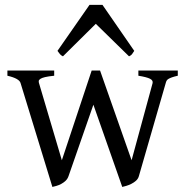

<svg xmlns="http://www.w3.org/2000/svg" viewBox="-20 -738 746 773"><path d="M695.8 -433.1Q680.7 -429.7 671.9 -426.5Q663.1 -423.3 658 -420.2Q652.8 -417 650.6 -412.8Q648.4 -408.7 647 -402.8L539.1 -28.8Q536.1 -18.1 527.6 -10.5Q519 -2.9 508.8 2.2Q498.5 7.3 488.5 10.3Q478.5 13.2 472.2 14.6L356 -316.4L255.9 -28.8Q252 -17.6 243.9 -10Q235.8 -2.4 226.1 2.7Q216.3 7.8 206.8 10.5Q197.3 13.2 190.9 14.6L63 -402.8Q58.6 -421.9 9.8 -433.1V-454.1H198.2V-433.1Q174.3 -430.7 161.1 -427.5Q147.9 -424.3 142.1 -420.2Q136.2 -416 136 -411.6Q135.7 -407.2 137.2 -402.8L229 -92.8L349.1 -454.1H382.8L509.8 -92.8L594.2 -402.8Q597.2 -414.1 584 -420.9Q570.8 -427.7 537.1 -433.1V-454.1H695.8ZM520.5 -533.2Q514.6 -523.9 511.2 -519.5Q507.8 -515.1 499.5 -511.2L365.7 -642.1L233.4 -511.2Q229.5 -513.2 226.8 -515.1Q224.1 -517.1 221.9 -519.5Q219.7 -522 217.3 -525.4Q214.8 -528.8 211.4 -533.2L340.3 -718.3H392.6Z"/></svg>

Font: Gentium Plus Viet
Style: Regular
Weight: 400
Designer: J. Victor Gaultney, Annie Olsen, Iska Routamaa, Becca Hirsbrunner
Foundry: SIL International
Version: Version 5.000